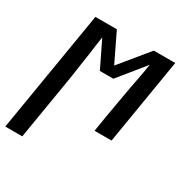

<svg xmlns="http://www.w3.org/2000/svg" viewBox="-203 -657 971 1008"><g transform="rotate(30 283.0 -152.5)"><path d="M-34 215 88 -520H218L301 -348L442 -520H572L486 0H383L400 -104Q408 -150 416 -195.5Q424 -241 432 -286L442 -338Q447 -365 452 -391.5Q457 -418 461 -445L332 -286H250L173 -445Q169 -418 165 -391.5Q161 -365 158 -338L150 -286Q144 -241 137 -195.5Q130 -150 122 -104L69 215Z"/></g></svg>

Font: Iosevka Semibold Extended
Style: Italic
Weight: 600
Width: 7
Italic angle: -9°
Monospace: yes
Designer: Belleve Invis
Foundry: Belleve Invis
Version: Version 32.5.0; ttfautohint (v1.8.4)